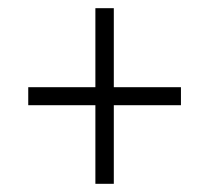

<svg xmlns="http://www.w3.org/2000/svg" viewBox="-20 -592 512 469"><path d="M213 -335V-143H258V-335H422V-379H258V-572H213V-379H49V-335Z"/></svg>

Font: Noto Serif Sinhala Condensed Light
Style: Regular
Weight: 300
Width: 3
Designer: Jelle Bosma - Monotype Design Team
Foundry: Monotype Imaging Inc.
Version: Version 2.007